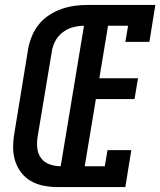

<svg xmlns="http://www.w3.org/2000/svg" viewBox="-20 -755 647 775"><path d="M211 0Q183 0 155.5 -5.5Q128 -11 105 -24Q82 -37 65.5 -58.5Q49 -80 41 -106Q33 -132 33 -160.5Q33 -189 38 -217L94 -560Q99 -586 109.5 -611Q120 -636 137.5 -657.5Q155 -679 179 -694.5Q203 -710 229 -719Q255 -728 281 -731.5Q307 -735 333 -735H607L583 -586H486L497 -651H416L381 -439H537L523 -355H367L322 -84H403L414 -149H510L486 0ZM225 -84 319 -651Q297 -651 274.5 -645Q252 -639 233 -624.5Q214 -610 203 -589Q192 -568 189 -546L132 -204Q128 -180 130.5 -157Q133 -134 146 -116.5Q159 -99 180.5 -91.5Q202 -84 225 -84Z"/></svg>

Font: Iosevka Slab MdExObl
Style: Regular
Weight: 500
Width: 7
Italic angle: -9°
Monospace: yes
Designer: Belleve Invis
Foundry: Belleve Invis
Version: Version 11.1.1; ttfautohint (v1.8.3)